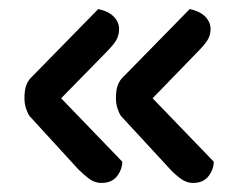

<svg xmlns="http://www.w3.org/2000/svg" viewBox="-20 -441 530 424"><path d="M115 -224 250 -84Q250 -67 238.5 -52Q227 -37 204 -37Q189 -37 176.5 -46.5Q164 -56 153 -67L45 -185Q40 -193 37 -203Q34 -213 34 -224Q34 -243 38.5 -254Q43 -265 51 -272L197 -421Q220 -416 231.5 -404Q243 -392 243 -377Q243 -363 236.5 -352Q230 -341 213 -324ZM317 -224 452 -84Q452 -67 440.5 -52Q429 -37 406 -37Q392 -37 379 -46.5Q366 -56 356 -67L247 -185Q242 -193 239 -203Q236 -213 236 -224Q236 -243 240.5 -254Q245 -265 253 -272L399 -421Q422 -416 433.5 -404Q445 -392 445 -377Q445 -363 438 -352Q431 -341 414 -324Z"/></svg>

Font: Baloo Tamma 2 Medium
Style: Regular
Weight: 500
Designer: Divya Kowshik, Shuchita Grover and Ek Type
Foundry: Ek Type
Version: Version 1.700